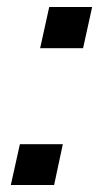

<svg xmlns="http://www.w3.org/2000/svg" viewBox="-20 -530 284 550"><path d="M95 -392 121 -510H244L218 -392ZM11 0 37 -117H160L135 0Z"/></svg>

Font: Saira Semi Condensed Medium
Style: Italic
Weight: 500
Width: 4
Italic angle: -12°
Designer: Hector Gatti with collaboration of the Omnibus-Type team
Foundry: Omnibus-Type
Version: Version 1.001; ttfautohint (v1.8)